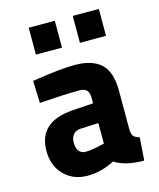

<svg xmlns="http://www.w3.org/2000/svg" viewBox="-113 -818 753 910"><g transform="rotate(-15 264.0 -363.0)"><path d="M451 -339V-154Q451 -127 459 -116.5Q467 -106 489 -100L481 12Q389 12 337 -22Q272 12 203 12Q135 12 90 -33Q45 -78 45 -152Q45 -294 214 -306L317 -313V-341Q317 -389 272 -389Q230 -389 180.5 -386.5Q131 -384 102 -382L74 -380L70 -489Q207 -511 280 -511Q365 -511 408 -471Q451 -431 451 -339ZM317 -216 229 -212Q206 -211 193 -196Q180 -181 180 -156Q180 -130 191.5 -115Q203 -100 223 -100Q241 -100 264.5 -104Q288 -108 302 -112L317 -115ZM115 -606V-738H243V-606ZM331 -606V-738H459V-606Z"/></g></svg>

Font: TypoPRO Titillium Maps
Style: 999 wt
Weight: 900
Designer: Campivisivi
Foundry: Accademia di Belle Arti di Urbino and students of MA course of Visual design
Version: Version 001.001